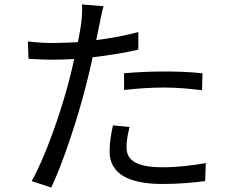

<svg xmlns="http://www.w3.org/2000/svg" viewBox="-20 -812 1040 862"><path d="M537 -408C598 -415 658 -419 720 -419C778 -419 837 -413 887 -407L889 -483C836 -489 775 -491 718 -491C654 -491 589 -488 537 -483ZM601 -668C541 -652 476 -640 412 -632L427 -705C431 -725 438 -762 445 -784L348 -792C350 -771 348 -738 345 -710C342 -690 337 -659 330 -623C292 -621 257 -619 224 -619C188 -619 152 -620 105 -626L108 -548C143 -546 179 -544 223 -544C251 -544 281 -545 313 -547C305 -511 297 -475 288 -442C251 -302 181 -101 122 1L210 30C262 -78 329 -282 365 -424C376 -466 387 -512 396 -555C465 -563 536 -574 601 -589ZM487 -249C478 -207 472 -170 472 -132C472 -34 554 14 710 14C782 14 848 8 901 1L904 -80C844 -69 775 -61 711 -61C570 -61 548 -106 548 -153C548 -178 553 -209 562 -242Z"/></svg>

Font: Noto Sans CJK KR Regular
Style: Regular
Weight: 400
Designer: Ryoko NISHIZUKA (kana & ideographs); Paul D. Hunt (Latin, Greek & Cyrillic); Wenlong ZHANG (bopomofo); Sandoll Communica
Foundry: Adobe Systems Incorporated
Version: Version 1.004;PS 1.004;hotconv 1.0.82;makeotf.lib2.5.63406